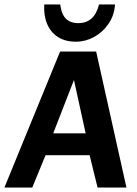

<svg xmlns="http://www.w3.org/2000/svg" viewBox="-45 -844 618 864"><path d="M-25.2 0 225.4 -612H387.7L524 0H394.1L358.3 -145.6H160L100.1 0ZM194.5 -244.1H340.4L287.8 -484ZM296.5 -656.3Q248.6 -656.3 215.6 -677.5Q182.7 -698.8 166.8 -736.9Q151 -774.9 154.1 -823.9H226.3Q229.2 -796.5 238.7 -777.7Q248.2 -758.9 265.6 -749.4Q283.1 -739.9 307.2 -739.9Q344.1 -739.9 367.3 -761.2Q390.5 -782.4 400.5 -823.9H472.6Q469.5 -774.9 443.3 -736.9Q417.2 -698.8 378.2 -677.5Q339.3 -656.3 296.5 -656.3Z"/></svg>

Font: Ancizar Sans Thin
Style: Italic
Weight: 100
Italic angle: -4°
Designer: Cesar Puertas, Viviana Monsalve, Julian Moncada, Julian Prieto, Jose Castro, Mariel Hernandez, Felipe Aragon, Sara Alarc
Version: Version 8.100